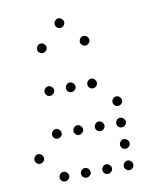

<svg xmlns="http://www.w3.org/2000/svg" viewBox="-83 -843 767 884"><g transform="rotate(-10 300.0 -400.5)"><path d="M249 -773Q241 -773 234.5 -766Q228 -759 228 -751V-749Q228 -741 234.5 -734.5Q241 -728 249 -728H251Q259 -728 266 -734.5Q273 -741 273 -749V-751Q273 -759 266 -766Q259 -773 251 -773ZM149 -673Q141 -673 134.5 -666Q128 -659 128 -651V-649Q128 -641 134.5 -634.5Q141 -628 149 -628H151Q159 -628 166 -634.5Q173 -641 173 -649V-651Q173 -659 166 -666Q159 -673 151 -673ZM349 -673Q341 -673 334.5 -666Q328 -659 328 -651V-649Q328 -641 334.5 -634.5Q341 -628 349 -628H351Q359 -628 366 -634.5Q373 -641 373 -649V-651Q373 -659 366 -666Q359 -673 351 -673ZM149 -473Q141 -473 134.5 -466Q128 -459 128 -451V-449Q128 -441 134.5 -434.5Q141 -428 149 -428H151Q159 -428 166 -434.5Q173 -441 173 -449V-451Q173 -459 166 -466Q159 -473 151 -473ZM249 -473Q241 -473 234.5 -466Q228 -459 228 -451V-449Q228 -441 234.5 -434.5Q241 -428 249 -428H251Q259 -428 266 -434.5Q273 -441 273 -449V-451Q273 -459 266 -466Q259 -473 251 -473ZM349 -473Q341 -473 334.5 -466Q328 -459 328 -451V-449Q328 -441 334.5 -434.5Q341 -428 349 -428H351Q359 -428 366 -434.5Q373 -441 373 -449V-451Q373 -459 366 -466Q359 -473 351 -473ZM449 -373Q441 -373 434.5 -366Q428 -359 428 -351V-349Q428 -341 434.5 -334.5Q441 -328 449 -328H451Q459 -328 466 -334.5Q473 -341 473 -349V-351Q473 -359 466 -366Q459 -373 451 -373ZM149 -273Q141 -273 134.5 -266Q128 -259 128 -251V-249Q128 -241 134.5 -234.5Q141 -228 149 -228H151Q159 -228 166 -234.5Q173 -241 173 -249V-251Q173 -259 166 -266Q159 -273 151 -273ZM249 -273Q241 -273 234.5 -266Q228 -259 228 -251V-249Q228 -241 234.5 -234.5Q241 -228 249 -228H251Q259 -228 266 -234.5Q273 -241 273 -249V-251Q273 -259 266 -266Q259 -273 251 -273ZM349 -273Q341 -273 334.5 -266Q328 -259 328 -251V-249Q328 -241 334.5 -234.5Q341 -228 349 -228H351Q359 -228 366 -234.5Q373 -241 373 -249V-251Q373 -259 366 -266Q359 -273 351 -273ZM449 -273Q441 -273 434.5 -266Q428 -259 428 -251V-249Q428 -241 434.5 -234.5Q441 -228 449 -228H451Q459 -228 466 -234.5Q473 -241 473 -249V-251Q473 -259 466 -266Q459 -273 451 -273ZM49 -173Q41 -173 34.5 -166Q28 -159 28 -151V-149Q28 -141 34.5 -134.5Q41 -128 49 -128H51Q59 -128 66 -134.5Q73 -141 73 -149V-151Q73 -159 66 -166Q59 -173 51 -173ZM449 -173Q441 -173 434.5 -166Q428 -159 428 -151V-149Q428 -141 434.5 -134.5Q441 -128 449 -128H451Q459 -128 466 -134.5Q473 -141 473 -149V-151Q473 -159 466 -166Q459 -173 451 -173ZM149 -73Q141 -73 134.5 -66Q128 -59 128 -51V-49Q128 -41 134.5 -34.5Q141 -28 149 -28H151Q159 -28 166 -34.5Q173 -41 173 -49V-51Q173 -59 166 -66Q159 -73 151 -73ZM249 -73Q241 -73 234.5 -66Q228 -59 228 -51V-49Q228 -41 234.5 -34.5Q241 -28 249 -28H251Q259 -28 266 -34.5Q273 -41 273 -49V-51Q273 -59 266 -66Q259 -73 251 -73ZM349 -73Q341 -73 334.5 -66Q328 -59 328 -51V-49Q328 -41 334.5 -34.5Q341 -28 349 -28H351Q359 -28 366 -34.5Q373 -41 373 -49V-51Q373 -59 366 -66Q359 -73 351 -73ZM449 -73Q441 -73 434.5 -66Q428 -59 428 -51V-49Q428 -41 434.5 -34.5Q441 -28 449 -28H451Q459 -28 466 -34.5Q473 -41 473 -49V-51Q473 -59 466 -66Q459 -73 451 -73Z"/></g></svg>

Font: Doto Rounded Light
Style: Regular
Weight: 300
Monospace: yes
Version: Version 1.000